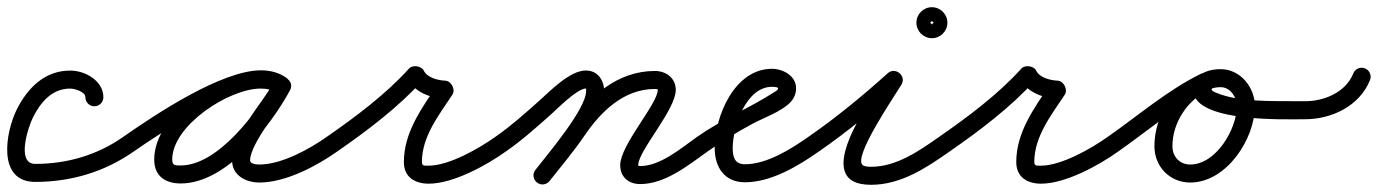

<svg xmlns="http://www.w3.org/2000/svg" viewBox="-29 -477 3825 533"><path d="M258 -207C258 -207 258 -207 258 -207C258 -252.3 208.6 -280.1 168.6 -281C96.9 -282.6 47.9 -233.7 17.6 -173.2C-13.1 -111.6 -38.7 28 69 28C167.4 28 261.7 0.3 342.4 -56.6C353.7 -64.5 356.4 -80.1 348.4 -91.4C340.5 -102.7 324.9 -105.4 313.6 -97.4C313.6 -97.4 313.6 -97.4 313.6 -97.4C241.3 -46.5 157.2 -22 69 -22C14.5 -22 50.3 -126.8 62.4 -150.8C83.6 -193.3 116.1 -232.2 167.4 -231C179.6 -230.7 208 -222 208 -207C208 -193.2 219.2 -182 233 -182C246.8 -182 258 -193.2 258 -207Z M307.5 -62.7C315.4 -51.4 331 -48.6 342.3 -56.5C415.4 -107.5 605.3 -231.8 695.6 -231.8C709.8 -231.8 724.8 -229 736.5 -220.7C749.4 -211.4 763 -217.9 770 -228.8C777 -239.6 777.3 -254.7 763.5 -262.6C740.6 -275.9 721.4 -281.1 694.3 -281.1C578.7 -281.1 399.1 -157.8 399.1 -34.2C399.1 11.8 429.8 32.3 472.7 32.3C599.6 32.3 721 -125.6 775.9 -226C783.9 -240.6 777 -253.9 766 -259.9C755 -265.9 740.1 -264.6 732.1 -250C697.3 -186.6 615.3 -102.8 615.3 -31.6C615.3 10.3 654 29.7 691 29.7C763.6 29.7 849.4 -15.6 907.4 -56.6C918.7 -64.5 921.4 -80.1 913.4 -91.4C905.5 -102.7 889.9 -105.4 878.6 -97.4C829.6 -62.8 752.5 -20.3 691 -20.3C684.3 -20.3 665.3 -21.5 665.3 -31.6C665.3 -77.9 749.4 -177.5 775.9 -226C783.9 -240.6 777 -253.9 766 -259.9C755 -265.9 740.1 -264.6 732.1 -250C687.4 -168.3 577.2 -17.7 472.7 -17.7C456.9 -17.7 449.1 -17.3 449.1 -34.2C449.1 -129.1 607.3 -231.1 694.3 -231.1C712.8 -231.1 723.4 -228.1 738.5 -219.4C752.2 -211.4 765.4 -217.3 772 -227.5C778.6 -237.6 778.4 -252.1 765.5 -261.3C745.2 -275.8 720.3 -281.8 695.6 -281.8C585.6 -281.8 401.4 -158.7 313.7 -97.5C302.4 -89.6 299.6 -74 307.5 -62.7Z M907.3 -56.5C907.3 -56.5 907.3 -56.5 907.3 -56.5C988.8 -113.1 1077.2 -179.3 1143.6 -253.3C1148.5 -258.8 1136.6 -263.5 1124.3 -265.2C1112 -266.9 1099.3 -265.6 1102.6 -259C1121.1 -221.2 1165 -205.2 1204.7 -203C1213 -202.6 1210.5 -215.8 1204.6 -227.3C1198.8 -238.9 1189.8 -248.8 1185.1 -241.8C1141.6 -175.9 1092.2 -110 1092.2 -27.1C1092.2 14.7 1122.6 32.9 1161.1 32.9C1229.1 32.9 1321.7 -18.1 1375.6 -56.7C1386.8 -64.7 1389.4 -80.3 1381.3 -91.6C1373.3 -102.8 1357.7 -105.4 1346.4 -97.3C1346.4 -97.3 1346.4 -97.3 1346.4 -97.3C1301.7 -65.3 1217.6 -17.1 1161.1 -17.1C1150.2 -17.1 1142.2 -15.4 1142.2 -27.1C1142.2 -98.2 1189.5 -157.6 1226.9 -214.2C1231.5 -221.2 1230.8 -230.7 1226.8 -238.5C1222.9 -246.3 1215.7 -252.5 1207.3 -253C1186.9 -254.1 1157.4 -260.8 1147.4 -281C1144.2 -287.6 1136.4 -291.8 1128.2 -292.9C1119.9 -294 1111.3 -292.2 1106.4 -286.7C1042.6 -215.6 957.1 -151.9 878.7 -97.5C867.4 -89.7 864.6 -74.1 872.5 -62.7C880.3 -51.4 895.9 -48.6 907.3 -56.5Z M1340.4 -62.8C1348.3 -51.4 1363.9 -48.6 1375.2 -56.4C1419.8 -87.3 1460.2 -123.5 1500.6 -159.4C1518.2 -175.1 1573.2 -231.3 1597.7 -231.3C1598.5 -231.3 1598.1 -229.1 1598.1 -224.4C1598.1 -174.3 1491.9 -49.9 1457.3 -5.3C1448.8 5.6 1450.8 21.3 1461.7 29.7C1472.6 38.2 1488.3 36.2 1496.7 25.3C1496.7 25.3 1496.7 25.3 1496.7 25.3C1541 -31.5 1648.1 -154.7 1648.1 -224.4C1648.1 -254.2 1630 -281.3 1597.7 -281.3C1552.6 -281.3 1498.9 -224.8 1467.4 -196.8C1428.5 -162.2 1389.6 -127.2 1346.8 -97.6C1335.4 -89.7 1332.6 -74.1 1340.4 -62.8ZM1496.5 25.6C1496.5 25.6 1496.5 25.6 1496.5 25.6C1529.9 -16.3 1564.4 -57.7 1594.6 -101.9C1640.3 -168.6 1703.3 -230 1789.2 -230C1792.2 -230 1797 -229.8 1797 -227.5C1797 -188.8 1692.7 -74.4 1692.7 -18.6C1692.7 14.3 1715.9 34 1748 34C1817.7 34 1881.1 -18 1935.5 -56.6C1946.7 -64.6 1949.4 -80.2 1941.4 -91.5C1933.4 -102.7 1917.8 -105.4 1906.5 -97.4C1906.5 -97.4 1906.5 -97.4 1906.5 -97.4C1862 -65.8 1804.4 -16 1748 -16C1743 -16 1742.7 -17.8 1742.7 -18.6C1742.7 -58.5 1847 -172.1 1847 -227.5C1847 -260.2 1820 -280 1789.2 -280C1685.8 -280 1608.8 -211.2 1553.4 -130.1C1523.8 -86.9 1490.1 -46.5 1457.5 -5.6C1448.8 5.2 1450.6 20.9 1461.4 29.5C1472.2 38.2 1487.9 36.4 1496.5 25.6Z M1935.3 -56.5C1935.3 -56.5 1935.3 -56.5 1935.3 -56.5C1975.3 -84.4 2016.8 -110.3 2059.8 -133.3C2092.1 -150.6 2138.6 -166.3 2164.4 -192.3C2175.1 -203.2 2181 -216.7 2181 -232C2181 -266.4 2144.6 -286 2114 -286C2010.2 -286 1955 -154.3 1955 -66C1955 -13.3 1981.8 29 2039 29C2111.8 29 2187 -16.2 2244.4 -56.6C2255.7 -64.5 2258.4 -80.1 2250.4 -91.4C2242.5 -102.7 2226.9 -105.4 2215.6 -97.4C2167.6 -63.7 2100.4 -21 2039 -21C2010.6 -21 2005 -41.1 2005 -66C2005 -124.4 2041.6 -236 2114 -236C2126.6 -236 2131 -233.9 2131 -232C2131 -227.2 2124.6 -223.8 2121.2 -221.7C2051.7 -177 1976.5 -146.2 1906.7 -97.5C1895.4 -89.6 1892.6 -74 1900.5 -62.7C1908.4 -51.4 1924 -48.6 1935.3 -56.5Z M2244.2 -56.4C2244.2 -56.4 2244.2 -56.4 2244.2 -56.4C2322.2 -110.3 2398.4 -173 2468.7 -236.4C2479.4 -246 2473.6 -260 2463.3 -268.6C2453 -277.1 2438.2 -280.3 2430.7 -268.1C2389.8 -201.6 2213.5 36 2389 36C2471.7 36 2542.2 -10.7 2607.4 -56.6C2618.7 -64.5 2621.4 -80.1 2613.4 -91.4C2605.5 -102.7 2589.9 -105.4 2578.6 -97.4C2522.9 -58.3 2459.9 -14 2389 -14C2383 -14 2369.6 -14.3 2364.8 -19.7C2342.3 -45.3 2446.3 -198.1 2473.3 -241.9C2480.8 -254.1 2476.6 -266.8 2467.9 -274C2459.1 -281.3 2445.9 -283.1 2435.3 -273.6C2366.5 -211.6 2292 -150.2 2215.8 -97.6C2204.4 -89.7 2201.6 -74.2 2209.4 -62.8C2217.3 -51.4 2232.8 -48.6 2244.2 -56.4ZM2551 -414C2551 -410.7 2561.3 -421 2558 -421C2554.7 -421 2565 -410.7 2565 -414C2565 -417.3 2554.7 -407 2558 -407C2561.3 -407 2551 -417.3 2551 -414ZM2515 -414C2515 -390.3 2534.3 -371 2558 -371C2581.7 -371 2601 -390.3 2601 -414C2601 -437.7 2581.7 -457 2558 -457C2534.3 -457 2515 -437.7 2515 -414Z M2607.3 -56.5C2607.3 -56.5 2607.3 -56.5 2607.3 -56.5C2688.8 -113.1 2777.2 -179.3 2843.6 -253.3C2848.5 -258.8 2836.6 -263.5 2824.3 -265.2C2812 -266.9 2799.3 -265.6 2802.6 -259C2821.1 -221.2 2865 -205.2 2904.7 -203C2913 -202.6 2910.5 -215.8 2904.6 -227.3C2898.8 -238.9 2889.8 -248.8 2885.1 -241.8C2841.6 -175.9 2792.2 -110 2792.2 -27.1C2792.2 14.7 2822.6 32.9 2861.1 32.9C2929.1 32.9 3021.7 -18.1 3075.6 -56.7C3086.8 -64.7 3089.4 -80.3 3081.3 -91.6C3073.3 -102.8 3057.7 -105.4 3046.4 -97.3C3046.4 -97.3 3046.4 -97.3 3046.4 -97.3C3001.7 -65.3 2917.6 -17.1 2861.1 -17.1C2850.2 -17.1 2842.2 -15.4 2842.2 -27.1C2842.2 -98.2 2889.5 -157.6 2926.9 -214.2C2931.5 -221.2 2930.8 -230.7 2926.8 -238.5C2922.9 -246.3 2915.7 -252.5 2907.3 -253C2886.9 -254.1 2857.4 -260.8 2847.4 -281C2844.2 -287.6 2836.4 -291.8 2828.2 -292.9C2819.9 -294 2811.3 -292.2 2806.4 -286.7C2742.6 -215.6 2657.1 -151.9 2578.7 -97.5C2567.4 -89.7 2564.6 -74.1 2572.5 -62.7C2580.3 -51.4 2595.9 -48.6 2607.3 -56.5Z M3040.5 -62.7C3048.4 -51.4 3064 -48.6 3075.3 -56.5C3156.5 -113.1 3237.7 -183.7 3326.3 -227C3338.8 -233.1 3343.9 -248 3337.8 -260.4C3331.8 -272.9 3316.8 -278 3304.4 -271.9C3304.4 -271.9 3304.4 -271.9 3304.4 -271.9C3213.1 -227.4 3130.1 -155.7 3046.7 -97.5C3035.4 -89.6 3032.6 -74 3040.5 -62.7ZM3304.9 -272.2C3304.9 -272.2 3304.9 -272.2 3304.9 -272.2C3228.5 -236.7 3175.7 -155.4 3175.7 -71.2C3175.7 -14.7 3218.1 29.7 3275.2 29.7C3375.6 29.7 3454.6 -90.9 3454.6 -182.5C3454.6 -234.6 3414.1 -285 3360 -285C3330.9 -285 3298.2 -277.1 3287.4 -246.3C3287.4 -246.3 3287.4 -246.3 3287.4 -246.3C3287.4 -246.4 3287.5 -246.4 3287.5 -246.4C3247.5 -134.5 3541.9 -146 3592 -146C3605.8 -146 3617 -157.2 3617 -171C3617 -184.8 3605.8 -196 3592 -196C3592 -196 3592 -196 3592 -196C3583.2 -196 3574.7 -196.1 3566.1 -196.1C3499.9 -196.8 3411.4 -193.3 3349 -218.8C3345.1 -220.4 3332.9 -224.9 3334.5 -229.6C3334.5 -229.6 3334.6 -229.6 3334.6 -229.7C3334.6 -229.7 3334.6 -229.7 3334.6 -229.7C3336.2 -234.3 3356 -235 3360 -235C3386.2 -235 3404.6 -207 3404.6 -182.5C3404.6 -119 3347 -20.3 3275.2 -20.3C3245.7 -20.3 3225.7 -42.1 3225.7 -71.2C3225.7 -136 3267.1 -199.5 3325.9 -226.8C3338.4 -232.6 3343.9 -247.5 3338.1 -260C3332.2 -272.5 3317.4 -278 3304.9 -272.2Z M3567 -171.3C3566.8 -157.5 3577.9 -146.2 3591.7 -146C3666.2 -145.1 3745.5 -182.3 3774.2 -254.8C3779.3 -267.6 3773 -282.2 3760.2 -287.2C3747.4 -292.3 3732.8 -286 3727.8 -273.2C3706.8 -220.3 3645.8 -195.4 3592.3 -196C3578.5 -196.2 3567.2 -185.1 3567 -171.3Z"/></svg>

Font: FRB American Cursive Guidelines Arrows Semibold
Style: Italic
Weight: 600
Italic angle: -25°
Version: Version 2.0;Modular Font Editor K font №1